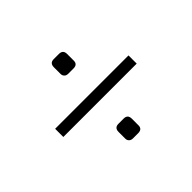

<svg xmlns="http://www.w3.org/2000/svg" viewBox="-110 -771 829 829"><g transform="rotate(-45 304.5 -356.0)"><path d="M264 -532V-573Q264 -585 270 -591.5Q276 -598 288 -598H320Q345 -598 345 -573V-532Q345 -509 320 -509H288Q277 -509 270.5 -515.5Q264 -522 264 -532ZM80 -381H528V-331H80ZM264 -137V-178Q264 -190 270 -196.5Q276 -203 288 -203H320Q345 -203 345 -178V-137Q345 -114 320 -114H288Q277 -114 270.5 -120.5Q264 -127 264 -137Z"/></g></svg>

Font: Exo Light
Style: Regular
Weight: 300
Designer: Natanael Gama
Foundry: Natanael Gama
Version: Version 1.500; ttfautohint (v1.6)